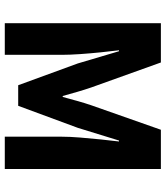

<svg xmlns="http://www.w3.org/2000/svg" viewBox="35 -727 692 802"><g transform="rotate(90 381.0 -326.0)"><path d="M77 0V-652H241L345 -362Q355 -333 363.5 -303.5Q372 -274 381 -242H385Q394 -274 402 -303.5Q410 -333 420 -362L522 -652H686V0H551V-239Q551 -271 554.5 -314.5Q558 -358 562.5 -401.5Q567 -445 571 -477H567L514 -305L422 -56H336L245 -305L194 -477H190Q194 -445 198.5 -401.5Q203 -358 206 -314.5Q209 -271 209 -239V0Z"/></g></svg>

Font: Source Sans 3
Style: Bold
Weight: 700
Designer: Paul D. Hunt
Foundry: Adobe
Version: Version 3.052;hotconv 1.1.0;makeotfexe 2.6.0